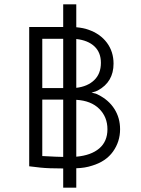

<svg xmlns="http://www.w3.org/2000/svg" viewBox="-20 -764 648 881"><path d="M531 -171Q531 -114 498.5 -68.5Q466 -23 403 -4Q370 7 330 8V97H270V9Q202 9 165 5L114 -1V-640H270V-744H330V-639Q363 -636 385 -628Q440 -609 470.5 -568Q501 -527 501 -472Q501 -388 429 -349Q423 -345 400 -339Q413 -336 418.5 -334.5Q424 -333 431 -329Q479 -305 505 -264Q531 -223 531 -171ZM270 -586H174V-360H270ZM330 -585V-361Q382 -367 412.5 -396.5Q443 -426 443 -476Q443 -523 413.5 -551Q384 -579 330 -585ZM270 -44V-307H174V-48L235 -45ZM473 -171Q473 -227 435.5 -264.5Q398 -302 330 -306V-45Q398 -51 435.5 -83Q473 -115 473 -171Z"/></svg>

Font: Bellota Text
Style: Regular
Weight: 400
Designer: Kemie Guaida
Foundry: Kemie Guaida
Version: Version 4.001